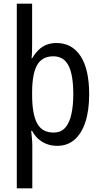

<svg xmlns="http://www.w3.org/2000/svg" viewBox="-20 -780 548 1040"><path d="M463 -269Q463 -180 442 -117.5Q421 -55 382.5 -22.5Q344 10 290 10Q259 10 233 0Q207 -10 187 -28Q167 -46 154 -71H149Q150 -59 151.5 -45.5Q153 -32 154 -19Q155 -6 155 5V240H71V-760H154V-542Q154 -523 153.5 -502.5Q153 -482 151 -464H154Q170 -491 189 -509.5Q208 -528 232 -537.5Q256 -547 286 -547Q370 -547 416.5 -476Q463 -405 463 -269ZM377 -269Q377 -375 351 -425Q325 -475 269 -475Q209 -475 182 -429Q155 -383 154 -286V-266Q154 -162 181 -112Q208 -62 270 -62Q311 -62 334 -89Q357 -116 367 -163Q377 -210 377 -269Z"/></svg>

Font: Noto Sans Condensed
Style: Regular
Weight: 400
Width: 3
Version: Version 2.013